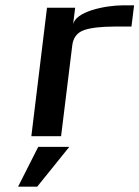

<svg xmlns="http://www.w3.org/2000/svg" viewBox="-20 -513 525 723"><path d="M255 -419 263 -484H157L98 0H210L252 -341C255 -370 270 -390 295 -399C319 -408 359 -413 412 -413H475L485 -493H445C377 -493 262 -470 255 -419ZM241 40H124L48 190H120Z"/></svg>

Font: Gamestation Extended
Style: Italic
Weight: 400
Width: 7
Designer: Jonas Hecksher
Foundry: Jonas Hecksher, Playtypeª, e-types AS
Version: Version 1.003